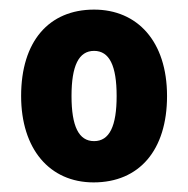

<svg xmlns="http://www.w3.org/2000/svg" viewBox="-20 -742 392 400"><path d="M328 -542C328 -656 266 -722 176 -722C82 -722 24 -656 24 -542C24 -432 83 -362 175 -362C270 -362 328 -429 328 -542ZM129 -542C129 -605 144 -636 176 -636C208 -636 223 -605 223 -542C223 -479 208 -448 176 -448C144 -448 129 -479 129 -542Z"/></svg>

Font: Noto Sans Georgian Condensed ExtraBold
Style: Regular
Weight: 800
Width: 3
Designer: Monotype Design Team, Akaki Razmadze
Foundry: Google LLC
Version: Version 2.005